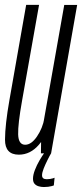

<svg xmlns="http://www.w3.org/2000/svg" viewBox="-24 -618 331 774"><path d="M141 0H182L287 -598H235L142 -71.5ZM133.5 -598.5H81.5L14 -214.5Q-3.5 -115.5 -3.8 -55Q-4 5.5 52 5.5Q98.5 5.5 133 -34.8Q167.5 -75 176.5 -124.5L155 -142Q148 -101.5 125.2 -68Q102.5 -34.5 77.5 -34.5Q50.5 -34.5 49.2 -76Q48 -117.5 65 -212.5ZM153 136Q162 136 170 135Q178 134 184.5 132.2Q191 130.5 193 129.5L196 98.5Q194 99.5 189 101Q184 102.5 177.8 103.5Q171.5 104.5 164.5 104.5Q155.5 104.5 150.5 100.8Q145.5 97 145.5 88.5Q145.5 78 152.2 61Q159 44 167.8 26.5Q176.5 9 182 0H153.5Q146 10.5 135.2 28.8Q124.5 47 116.8 67Q109 87 109 102.5Q109 115.5 115.2 122.8Q121.5 130 131.8 133Q142 136 153 136Z"/></svg>

Font: Anybody ExtraCondensed Light
Style: Italic
Weight: 300
Width: 2
Italic angle: -10°
Version: Version 1.113;gftools[0.9.25]